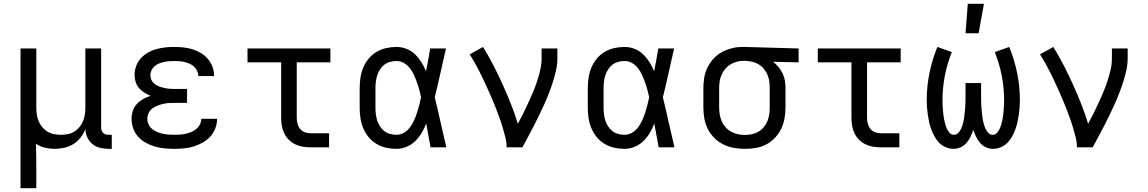

<svg xmlns="http://www.w3.org/2000/svg" viewBox="-20 -775 6040 1010"><path d="M88 215V-520H171V-210Q171 -192 173.5 -173.5Q176 -155 183 -138Q190 -121 202 -106.5Q214 -92 229.5 -82.5Q245 -73 263.5 -69.5Q282 -66 300 -66Q318 -66 336.5 -69.5Q355 -73 370.5 -82.5Q386 -92 398 -106.5Q410 -121 417 -138Q424 -155 426.5 -173.5Q429 -192 429 -210V-520H512V-104Q512 -97 514.5 -89Q517 -81 522.5 -75.5Q528 -70 535.5 -68Q543 -66 551 -66H568V8H551Q528 8 506 2.5Q484 -3 466.5 -17Q449 -31 439.5 -52Q430 -73 429 -96Q420 -72 404 -51.5Q388 -31 366.5 -17.5Q345 -4 319.5 2Q294 8 268 8Q242 8 216.5 2Q191 -4 169 -19Q170 13 170.5 44.5Q171 76 171 107V215Z M897 8Q872 8 846 5.5Q820 3 795.5 -4Q771 -11 748 -23.5Q725 -36 707.5 -55Q690 -74 681 -99Q672 -124 672 -150Q672 -171 678.5 -191.5Q685 -212 699.5 -227.5Q714 -243 733 -254Q752 -265 772 -271Q755 -278 739 -288Q723 -298 711 -312Q699 -326 693.5 -344Q688 -362 688 -381Q688 -405 696.5 -428Q705 -451 721 -468.5Q737 -486 758 -498Q779 -510 802 -516.5Q825 -523 849 -525.5Q873 -528 897 -528Q921 -528 945 -525.5Q969 -523 992 -516Q1015 -509 1036 -496.5Q1057 -484 1073 -465.5Q1089 -447 1097.5 -424Q1106 -401 1106 -377V-375H1023V-376Q1023 -389 1017 -402Q1011 -415 1001 -424.5Q991 -434 978 -439.5Q965 -445 952 -448.5Q939 -452 925 -453Q911 -454 897 -454Q884 -454 870 -453Q856 -452 843 -449Q830 -446 817 -441Q804 -436 793.5 -427Q783 -418 777 -405.5Q771 -393 771 -380Q771 -366 777 -353.5Q783 -341 794.5 -332.5Q806 -324 819 -319.5Q832 -315 845.5 -312Q859 -309 872.5 -308Q886 -307 900 -307H964V-234H900Q884 -234 868.5 -233Q853 -232 838 -228.5Q823 -225 808.5 -219.5Q794 -214 781.5 -204.5Q769 -195 762 -180.5Q755 -166 755 -151Q755 -135 761.5 -121Q768 -107 780 -97Q792 -87 806.5 -81Q821 -75 836 -71.5Q851 -68 866.5 -67Q882 -66 897 -66Q913 -66 928 -67Q943 -68 958 -71.5Q973 -75 987 -81Q1001 -87 1013 -97Q1025 -107 1032 -121Q1039 -135 1039 -150H1122V-149Q1122 -124 1112.5 -99.5Q1103 -75 1085.5 -56Q1068 -37 1045.5 -24.5Q1023 -12 998.5 -4.5Q974 3 948.5 5.5Q923 8 897 8Z M1613 0Q1593 0 1572 -3.5Q1551 -7 1532.5 -16Q1514 -25 1499 -40Q1484 -55 1475 -74Q1466 -93 1462.5 -113.5Q1459 -134 1459 -155V-447H1282V-520H1718V-447H1541V-155Q1541 -139 1545 -124Q1549 -109 1558.5 -97Q1568 -85 1583 -79.5Q1598 -74 1613 -74H1711V0Z M2066 8Q2038 8 2011 2Q1984 -4 1960 -18.5Q1936 -33 1918.5 -54.5Q1901 -76 1890.5 -101.5Q1880 -127 1876 -154.5Q1872 -182 1872 -210V-310Q1872 -338 1876 -365.5Q1880 -393 1890.5 -418.5Q1901 -444 1918.5 -465.5Q1936 -487 1960 -501.5Q1984 -516 2011 -522Q2038 -528 2066 -528Q2093 -528 2118.5 -518Q2144 -508 2163 -489.5Q2182 -471 2196.5 -448Q2211 -425 2221 -400Q2227 -430 2232.5 -460Q2238 -490 2243 -520H2326Q2311 -456 2297 -391.5Q2283 -327 2267 -263Q2283 -198 2297.5 -132Q2312 -66 2328 0H2245Q2239 -31 2233.5 -62Q2228 -93 2222 -125Q2212 -99 2198 -75.5Q2184 -52 2164.5 -33Q2145 -14 2119 -3Q2093 8 2066 8ZM2066 -66Q2087 -66 2105.5 -77Q2124 -88 2136.5 -105Q2149 -122 2158 -141.5Q2167 -161 2173.5 -181.5Q2180 -202 2185.5 -222.5Q2191 -243 2195 -263Q2191 -283 2185.5 -303Q2180 -323 2173 -342.5Q2166 -362 2157.5 -381Q2149 -400 2136 -416.5Q2123 -433 2105 -443.5Q2087 -454 2066 -454Q2049 -454 2032 -449.5Q2015 -445 2001.5 -434.5Q1988 -424 1978.5 -409Q1969 -394 1964 -378Q1959 -362 1957 -344.5Q1955 -327 1955 -310V-210Q1955 -193 1957 -175.5Q1959 -158 1964 -142Q1969 -126 1978.5 -111Q1988 -96 2001.5 -85.5Q2015 -75 2032 -70.5Q2049 -66 2066 -66Z M2645 0Q2645 -27 2638.5 -52.5Q2632 -78 2624.5 -103.5Q2617 -129 2608 -154Q2599 -179 2589.5 -203.5Q2580 -228 2569.5 -252.5Q2559 -277 2548 -301.5Q2537 -326 2526 -349.5Q2515 -373 2503 -397Q2491 -421 2478 -444Q2465 -467 2451 -489L2521 -528Q2550 -481 2575.5 -431.5Q2601 -382 2624 -331Q2647 -280 2667.5 -228.5Q2688 -177 2704 -124Q2719 -151 2732.5 -178.5Q2746 -206 2759 -234Q2772 -262 2784 -290.5Q2796 -319 2805.5 -348Q2815 -377 2822 -407Q2829 -437 2829 -468V-520H2912V-468Q2912 -436 2905 -405Q2898 -374 2888.5 -344Q2879 -314 2867.5 -284.5Q2856 -255 2843 -226Q2830 -197 2816 -168.5Q2802 -140 2787.5 -111.5Q2773 -83 2758 -55.5Q2743 -28 2728 0Z M3266 8Q3238 8 3211 2Q3184 -4 3160 -18.5Q3136 -33 3118.5 -54.5Q3101 -76 3090.5 -101.5Q3080 -127 3076 -154.5Q3072 -182 3072 -210V-310Q3072 -338 3076 -365.5Q3080 -393 3090.5 -418.5Q3101 -444 3118.5 -465.5Q3136 -487 3160 -501.5Q3184 -516 3211 -522Q3238 -528 3266 -528Q3293 -528 3318.5 -518Q3344 -508 3363 -489.5Q3382 -471 3396.5 -448Q3411 -425 3421 -400Q3427 -430 3432.5 -460Q3438 -490 3443 -520H3526Q3511 -456 3497 -391.5Q3483 -327 3467 -263Q3483 -198 3497.5 -132Q3512 -66 3528 0H3445Q3439 -31 3433.5 -62Q3428 -93 3422 -125Q3412 -99 3398 -75.5Q3384 -52 3364.5 -33Q3345 -14 3319 -3Q3293 8 3266 8ZM3266 -66Q3287 -66 3305.5 -77Q3324 -88 3336.5 -105Q3349 -122 3358 -141.5Q3367 -161 3373.5 -181.5Q3380 -202 3385.5 -222.5Q3391 -243 3395 -263Q3391 -283 3385.5 -303Q3380 -323 3373 -342.5Q3366 -362 3357.5 -381Q3349 -400 3336 -416.5Q3323 -433 3305 -443.5Q3287 -454 3266 -454Q3249 -454 3232 -449.5Q3215 -445 3201.5 -434.5Q3188 -424 3178.5 -409Q3169 -394 3164 -378Q3159 -362 3157 -344.5Q3155 -327 3155 -310V-210Q3155 -193 3157 -175.5Q3159 -158 3164 -142Q3169 -126 3178.5 -111Q3188 -96 3201.5 -85.5Q3215 -75 3232 -70.5Q3249 -66 3266 -66Z M3899 8Q3870 8 3841 3Q3812 -2 3785.5 -15Q3759 -28 3738 -49Q3717 -70 3703.5 -96.5Q3690 -123 3685 -152Q3680 -181 3680 -210V-310Q3680 -338 3684.5 -366Q3689 -394 3701.5 -419.5Q3714 -445 3733 -466Q3752 -487 3777 -500.5Q3802 -514 3829 -521Q3856 -528 3885 -528H3900L4181 -520V-447L4046 -450Q4062 -439 4075 -423Q4088 -407 4097 -388.5Q4106 -370 4109 -350Q4112 -330 4112 -310V-210Q4112 -181 4107 -152.5Q4102 -124 4089.5 -98Q4077 -72 4057 -50.5Q4037 -29 4011.5 -15.5Q3986 -2 3957 3Q3928 8 3899 8ZM3899 -65Q3917 -65 3935.5 -69Q3954 -73 3970 -82.5Q3986 -92 3998 -106.5Q4010 -121 4017 -138Q4024 -155 4026.5 -173.5Q4029 -192 4029 -210V-310Q4029 -327 4027 -344.5Q4025 -362 4018.5 -378.5Q4012 -395 4001.5 -409Q3991 -423 3976.5 -433Q3962 -443 3945 -448Q3928 -453 3911 -454L3900 -455H3891Q3873 -455 3855 -450Q3837 -445 3821.5 -435.5Q3806 -426 3794.5 -412Q3783 -398 3775.5 -381Q3768 -364 3765.5 -346Q3763 -328 3763 -310V-210Q3763 -191 3766 -172.5Q3769 -154 3776.5 -137Q3784 -120 3797 -105.5Q3810 -91 3826.5 -82Q3843 -73 3861.5 -69Q3880 -65 3899 -65Z M4613 0Q4593 0 4572 -3.5Q4551 -7 4532.5 -16Q4514 -25 4499 -40Q4484 -55 4475 -74Q4466 -93 4462.5 -113.5Q4459 -134 4459 -155V-447H4282V-520H4718V-447H4541V-155Q4541 -139 4545 -124Q4549 -109 4558.5 -97Q4568 -85 4583 -79.5Q4598 -74 4613 -74H4711V0Z M4996 8Q4976 8 4956.5 0Q4937 -8 4922.5 -22Q4908 -36 4898 -53.5Q4888 -71 4880.5 -90Q4873 -109 4868.5 -129Q4864 -149 4861 -169Q4858 -189 4856.5 -209Q4855 -229 4855 -250Q4855 -321 4869.5 -391.5Q4884 -462 4911 -528L4987 -501Q4963 -441 4950.5 -377.5Q4938 -314 4938 -249Q4938 -236 4938.5 -223.5Q4939 -211 4940 -198Q4941 -185 4942.5 -172Q4944 -159 4946.5 -146.5Q4949 -134 4952.5 -121.5Q4956 -109 4961.5 -97Q4967 -85 4976 -75.5Q4985 -66 4998 -66Q5012 -66 5021.5 -76.5Q5031 -87 5036.5 -99.5Q5042 -112 5045.5 -125Q5049 -138 5051 -151.5Q5053 -165 5054.5 -178.5Q5056 -192 5057 -205.5Q5058 -219 5058.5 -232.5Q5059 -246 5059 -260V-338H5141V-260Q5141 -246 5141.5 -232.5Q5142 -219 5143 -205.5Q5144 -192 5145.5 -178.5Q5147 -165 5149 -151.5Q5151 -138 5154.5 -125Q5158 -112 5163.5 -99.5Q5169 -87 5178.5 -76.5Q5188 -66 5202 -66Q5215 -66 5224 -75.5Q5233 -85 5238.5 -97Q5244 -109 5247.5 -121.5Q5251 -134 5253.5 -146.5Q5256 -159 5257.5 -172Q5259 -185 5260 -198Q5261 -211 5261.5 -223.5Q5262 -236 5262 -249Q5262 -314 5249.5 -377.5Q5237 -441 5213 -501L5289 -528Q5316 -462 5330.5 -391.5Q5345 -321 5345 -250Q5345 -229 5343.5 -209Q5342 -189 5339 -169Q5336 -149 5331.5 -129Q5327 -109 5319.5 -90Q5312 -71 5302 -53.5Q5292 -36 5277.5 -22Q5263 -8 5243.5 0Q5224 8 5204 8Q5184 8 5166 -0.5Q5148 -9 5135.5 -23.5Q5123 -38 5114.5 -56Q5106 -74 5100 -92Q5094 -74 5085.5 -56Q5077 -38 5064.5 -23.5Q5052 -9 5034 -0.5Q5016 8 4996 8ZM5059 -600 5071 -755H5156L5128 -600Z M5645 0Q5645 -27 5638.5 -52.5Q5632 -78 5624.5 -103.5Q5617 -129 5608 -154Q5599 -179 5589.5 -203.5Q5580 -228 5569.5 -252.5Q5559 -277 5548 -301.5Q5537 -326 5526 -349.5Q5515 -373 5503 -397Q5491 -421 5478 -444Q5465 -467 5451 -489L5521 -528Q5550 -481 5575.5 -431.5Q5601 -382 5624 -331Q5647 -280 5667.5 -228.5Q5688 -177 5704 -124Q5719 -151 5732.5 -178.5Q5746 -206 5759 -234Q5772 -262 5784 -290.5Q5796 -319 5805.5 -348Q5815 -377 5822 -407Q5829 -437 5829 -468V-520H5912V-468Q5912 -436 5905 -405Q5898 -374 5888.5 -344Q5879 -314 5867.5 -284.5Q5856 -255 5843 -226Q5830 -197 5816 -168.5Q5802 -140 5787.5 -111.5Q5773 -83 5758 -55.5Q5743 -28 5728 0Z"/></svg>

Font: Nova
Style: Regular
Weight: 400
Monospace: yes
Designer: Belleve Invis
Foundry: Belleve Invis
Version: Version 24.1.4; ttfautohint (v1.8.4)